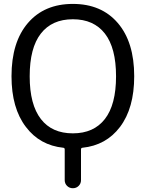

<svg xmlns="http://www.w3.org/2000/svg" viewBox="-20 -785 755 1001"><path d="M193.4 -164.1Q251 -89.8 359.9 -89.8Q468.8 -89.8 526.9 -164.6Q585 -239.3 585 -387.2Q585 -535.2 526.9 -609.9Q468.8 -684.6 359.9 -684.6Q251 -684.6 192.9 -609.9Q134.8 -535.2 134.8 -387.2Q134.8 -239.3 193.4 -164.1ZM679.7 -387.7Q679.7 -220.7 605.5 -123Q533.2 -27.3 409.2 -14.6Q402.3 -13.7 402.3 -5.9V154.3Q402.3 171.9 390.1 184.1Q377.9 196.3 359.9 196.3Q341.8 196.3 329.6 184.1Q317.4 171.9 317.4 154.3V-5.9Q317.4 -13.7 310.5 -14.6Q187.5 -27.3 115.2 -123Q40 -220.7 40 -387.7Q40 -565.4 125.5 -665Q210.9 -764.6 359.9 -764.6Q508.8 -764.6 594.2 -665Q679.7 -565.4 679.7 -387.7Z"/></svg>

Font: Gen Jyuu Gothic P Regular
Style: Regular
Weight: 400
Designer: [Source Han Sans]
Ryoko NISHIZUKA  (kana & ideographs); Paul D. Hunt (Latin, Greek & Cyrillic); Wenlong ZHANG  (bopomofo
Version: Version 1.002.20150607